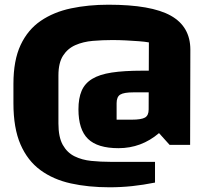

<svg xmlns="http://www.w3.org/2000/svg" viewBox="-20 -615 882 815"><path d="M612 -435Q596 -438 570 -440Q544 -442 514.5 -443.5Q485 -445 457 -445Q415 -445 374 -441.5Q333 -438 300 -423.5Q267 -409 247.5 -378.5Q228 -348 228 -295V-91Q228 -33 246.5 0Q265 33 296.5 48.5Q328 64 367.5 68Q407 72 449 72H638V160Q588 170 541 175Q494 180 445 180Q355 180 280.5 163.5Q206 147 151.5 107Q97 67 67 -2Q37 -71 37 -177V-259Q37 -359 67.5 -424Q98 -489 153 -526.5Q208 -564 281.5 -579.5Q355 -595 440 -595Q622 -595 705 -548.5Q788 -502 788 -404L787 0H700L655 -50Q580 14 483 14Q394 14 353.5 -25.5Q313 -65 313 -151Q313 -198 326.5 -229.5Q340 -261 371 -280Q402 -299 454 -307Q506 -315 584 -315H641V-223H547Q506 -223 490.5 -213.5Q475 -204 475 -177V-107H539Q580 -107 595.5 -116Q611 -125 611 -150Z"/></svg>

Font: Changa ExtraLight
Style: Bold
Weight: 700
Version: Version 3.002; ttfautohint (v1.8.2)